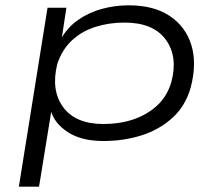

<svg xmlns="http://www.w3.org/2000/svg" viewBox="-20 -523 823 723"><path d="M51 180 159 -494H230L212 -375H209Q233 -419 273.5 -447.5Q314 -476 363.5 -489.5Q413 -503 465 -503Q559 -503 619 -463Q679 -423 700.5 -353.5Q722 -284 698 -193Q678 -123 628.5 -78.5Q579 -34 512 -13Q445 8 369 8Q286 8 234.5 -26Q183 -60 171 -109H174L127 180ZM370 -56Q430 -56 481 -73Q532 -90 570 -124Q608 -158 625 -213Q651 -310 604 -374Q557 -438 449 -438Q391 -438 340 -422Q289 -406 251.5 -371.5Q214 -337 196 -283Q171 -184 217.5 -120Q264 -56 370 -56Z"/></svg>

Font: Nunito Sans 7pt Expanded Light
Style: Italic
Weight: 300
Width: 7
Italic angle: -9°
Designer: Vernon Adams
Foundry: Vernon Adams
Version: Version 3.101;gftools[0.9.27]